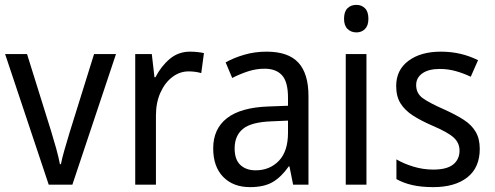

<svg xmlns="http://www.w3.org/2000/svg" viewBox="-20 -809 2030 788"><path d="M180 -51 1 -587H91L190 -270Q200 -238 210.5 -200Q221 -162 226 -135H230Q234 -157 244.5 -193.5Q255 -230 265 -263L366 -587H456L277 -51Z M760 -597Q774 -597 789 -595.5Q804 -594 817 -591L806 -509Q782 -516 754 -516Q718 -516 687.5 -493Q657 -470 638.5 -429Q620 -388 620 -335V-51H535V-587H603L614 -492H618Q641 -537 676.5 -567Q712 -597 760 -597Z M1074 -597Q1163 -597 1204.5 -552Q1246 -507 1246 -415V-51H1183L1168 -126H1165Q1135 -83 1099.5 -62Q1064 -41 1006 -41Q937 -41 896 -83Q855 -125 855 -200Q855 -280 911.5 -324Q968 -368 1082 -372L1162 -375V-408Q1162 -473 1137.5 -500Q1113 -527 1066 -527Q1031 -527 997.5 -516Q964 -505 933 -489L906 -553Q940 -572 983 -584.5Q1026 -597 1074 -597ZM1094 -311Q1011 -308 977 -280Q943 -252 943 -200Q943 -154 966.5 -132Q990 -110 1029 -110Q1087 -110 1124.5 -149Q1162 -188 1162 -264V-314Z M1443 -789Q1464 -789 1478 -775Q1492 -761 1492 -732Q1492 -704 1478 -690Q1464 -676 1443 -676Q1421 -676 1406.5 -690Q1392 -704 1392 -732Q1392 -761 1406 -775Q1420 -789 1443 -789ZM1484 -587V-51H1399V-587Z M1949 -198Q1949 -121 1898 -81Q1847 -41 1758 -41Q1709 -41 1672 -49.5Q1635 -58 1607 -74V-155Q1635 -138 1675.5 -125.5Q1716 -113 1758 -113Q1814 -113 1840 -134Q1866 -155 1866 -191Q1866 -222 1842.5 -244Q1819 -266 1753 -294Q1707 -314 1674.5 -335Q1642 -356 1624 -384.5Q1606 -413 1606 -456Q1606 -522 1656.5 -559.5Q1707 -597 1789 -597Q1832 -597 1870 -588Q1908 -579 1942 -562L1912 -494Q1883 -508 1851 -517Q1819 -526 1785 -526Q1739 -526 1713.5 -508Q1688 -490 1688 -460Q1688 -426 1714.5 -406.5Q1741 -387 1807 -358Q1851 -338 1883 -317.5Q1915 -297 1932 -268.5Q1949 -240 1949 -198Z"/></svg>

Font: Noto Sans Tamil UI SemiCondensed
Style: Regular
Weight: 400
Width: 4
Designer: Jelle Bosma - Monotype Design Team
Foundry: Monotype Imaging Inc.
Version: Version 2.004; ttfautohint (v1.8.4.7-5d5b)